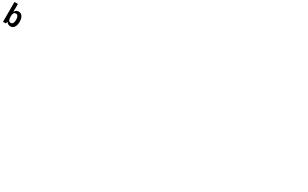

<svg xmlns="http://www.w3.org/2000/svg" viewBox="538 -3565 10241 6380"><g transform="rotate(30 5659.0 -375.0)"><path d="M364 -556C301 -556 256 -530 224 -478L222 -475H205L206 -483C210 -532 211 -567 211 -590V-760H78V0H180L204 -61H222L224 -58C257 -12 302 10 360 10C495 10 558 -114 558 -274C558 -431 497 -556 364 -556ZM211 -275V-292C212 -388 235 -452 319 -452C350 -452 376 -437 394 -407C412 -377 422 -333 422 -276C422 -186 399 -96 321 -96C231 -96 211 -172 211 -275Z"/></g></svg>

Font: Passageway
Style: Light
Weight: 700
Foundry: Ascender Corporation
Version: Version 1.11